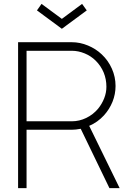

<svg xmlns="http://www.w3.org/2000/svg" viewBox="-20 -967 656 987"><path d="M298 -819 170 -913.5 193.5 -947 298 -870 402 -947 426 -913.5ZM542.5 0 395 -305Q382 -302.5 370.5 -301.2Q359 -300 349 -300H116.5V0H73V-750H349Q391.5 -750 432.2 -733Q473 -716 503 -687.5Q536.5 -656 555.2 -613.8Q574 -571.5 574 -525Q574 -483 558.5 -444.2Q543 -405.5 514.5 -374Q482 -338.5 438.5 -320L595 0ZM349 -343.5Q388 -343.5 423.5 -360.8Q459 -378 484.5 -408.5Q504 -432.5 515.5 -461.5Q527 -490.5 527 -521Q527 -560 513 -594Q499 -628 472 -655Q448 -679 415.2 -692.5Q382.5 -706 349 -706H116.5V-343.5Z"/></svg>

Font: Russisch Sans ExtraLight
Style: Regular
Weight: 200
Width: 4
Designer: Michael Sharanda (font) & Cristiano Sobral (main changes)
Foundry: Michael Sharanda
Version: Version 2.00;September 8, 2020;FontCreator 13.0.0.2681 64-bi